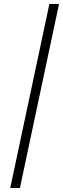

<svg xmlns="http://www.w3.org/2000/svg" viewBox="-20 -718 318 970"><path d="M80.6 231.9H31.7L229.5 -698.2H278.3Z"/></svg>

Font: Linux Biolinum Slanted O
Style: Slanted
Weight: 400
Designer: Philipp H. Poll
Foundry: Philipp H. Poll
Version: Version 1.0.4